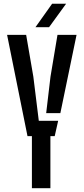

<svg xmlns="http://www.w3.org/2000/svg" viewBox="-20 -982 436 1002"><path d="M146.5 0V-271.5H123.5L17 -800H116.5L154 -582L182.5 -351.5H283.5L265.5 -271.5H243V0ZM221 -391.5 243.5 -582 280 -800H379.5L295 -391.5ZM165 -840 252 -962.5H325L236 -840Z"/></svg>

Font: Big Shoulders Stencil Text Thin SemiBold
Style: Regular
Weight: 600
Version: Version 2.001